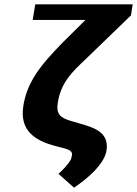

<svg xmlns="http://www.w3.org/2000/svg" viewBox="-20 -731 633 887"><path d="M131 -639H375L268 -533C243 -507 221 -484 201 -461C151 -403 103 -337 88 -243C69 -126 143 -82 233 -57L269 -48C299 -40 318 -33 312 -10H311V-9C311 -1 307 9 297 22C286 36 269 56 250 72L322 136C356 113 389 87 418 57C439 34 466 1 472 -35C486 -124 408 -143 343 -162L305 -173C261 -187 238 -202 247 -257C262 -352 317 -402 375 -457L585 -660L593 -711H143Z"/></svg>

Font: Aerodynamic
Style: BdObl
Weight: 500
Designer: Google
Version: Version 2.000980; 2014